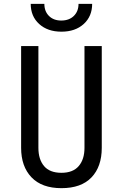

<svg xmlns="http://www.w3.org/2000/svg" viewBox="-20 -970 640 1000"><path d="M300 10Q198 10 144 -46.5Q90 -103 90 -200V-730H180V-200Q180 -140 209.5 -105Q239 -70 300 -70Q360 -70 390 -105Q420 -140 420 -200V-730H510V-200Q510 -102 456.5 -46Q403 10 300 10ZM300 -805Q228 -805 184 -845Q140 -885 140 -950H211Q211 -911 235 -887Q259 -863 299 -863Q340 -863 364.5 -887Q389 -911 389 -950H460Q460 -885 416 -845Q372 -805 300 -805Z"/></svg>

Font: JetBrainsMono NF
Style: Regular
Weight: 400
Designer: Philipp Nurullin, Konstantin Bulenkov
Foundry: JetBrains
Version: Version 2.251; ttfautohint (v1.8.3);Nerd Fonts 2.2.2